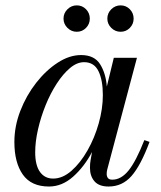

<svg xmlns="http://www.w3.org/2000/svg" viewBox="-20 -671 588 701"><path d="M371.9 -603Q371.9 -623 386.3 -637.2Q400.7 -651.4 420.3 -651.4Q440.3 -651.4 454.1 -637.2Q467.9 -623 467.9 -603Q467.9 -583.4 454.1 -569.2Q440.3 -555 420.3 -555Q400.7 -555 386.3 -569.2Q371.9 -583.4 371.9 -603ZM211.9 -603Q211.9 -623 226.3 -637.2Q240.7 -651.4 260.3 -651.4Q280.3 -651.4 294.1 -637.2Q307.9 -623 307.9 -603Q307.9 -583.4 294.1 -569.2Q280.3 -555 260.3 -555Q240.7 -555 226.3 -569.2Q211.9 -583.4 211.9 -603ZM526 -153Q494 -67 460.2 -28.5Q426.5 10 376.5 10Q341.5 10 325 -9Q308.5 -28 308.5 -58Q308.5 -74 310.5 -85L316 -116Q287.5 -62 247 -26Q206.5 10 159 10Q94 10 63.2 -33.8Q32.5 -77.5 32.5 -152.5Q32.5 -210 54.2 -266.2Q76 -322.5 112 -368.5Q148 -414.5 190.8 -442.2Q233.5 -470 276 -470Q324.5 -470 345.5 -436.5Q366.5 -403 370 -355L395.5 -460H480L371.5 -52Q369.5 -44 369.5 -36Q369.5 -27 374 -21Q378.5 -15 390 -15Q422.5 -15 449.8 -49Q477 -83 507 -159.5ZM355.5 -324Q355.5 -378.5 339.5 -411.2Q323.5 -444 287 -444Q261 -444 235.5 -422.5Q210 -401 187 -365.5Q164 -330 146.5 -286.8Q129 -243.5 118.8 -198.8Q108.5 -154 108.5 -115Q108.5 -67.5 126 -43.2Q143.5 -19 174 -19Q208.5 -19 241 -47.5Q273.5 -76 299.5 -121.8Q325.5 -167.5 340.5 -220.8Q355.5 -274 355.5 -324Z"/></svg>

Font: Bodoni* 11pt
Style: Italic
Weight: 400
Italic angle: -13°
Version: Version 2.3